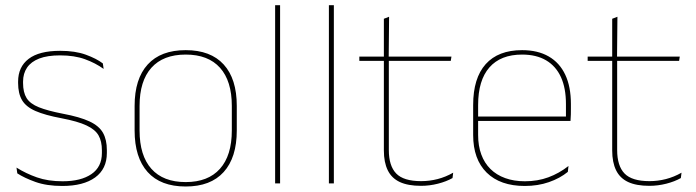

<svg xmlns="http://www.w3.org/2000/svg" viewBox="-20 -684 2596 716"><path d="M212.5 9.5Q154 9.5 112.2 -5.5Q70.5 -20.5 44.5 -37.5L41.5 -59Q76.5 -37 117.8 -22.5Q159 -8 213.5 -8Q282 -8 321 -34.8Q360 -61.5 360 -113.5V-123.5Q360 -157 347.5 -179Q335 -201 302.5 -216.2Q270 -231.5 209.5 -243Q148 -254.5 112.5 -270Q77 -285.5 62.2 -310.5Q47.5 -335.5 47.5 -374.5V-379.5Q47.5 -434.5 86.8 -464.5Q126 -494.5 204.5 -494.5Q260.5 -494.5 300.2 -480Q340 -465.5 363.5 -447.5L366.5 -427Q336 -449 296.8 -463.2Q257.5 -477.5 204 -477.5Q157 -477.5 126.5 -465.8Q96 -454 81 -432Q66 -410 66 -379.5V-374.5Q66 -339.5 79.2 -318.2Q92.5 -297 125 -284Q157.5 -271 214 -260Q278 -248 313.8 -231.2Q349.5 -214.5 364 -188.8Q378.5 -163 378.5 -124.5V-113.5Q378.5 -54 334.8 -22.2Q291 9.5 212.5 9.5Z M672.5 11.5Q579 11.5 530.5 -42.5Q482 -96.5 482 -197.5V-289Q482 -390 530.8 -443.5Q579.5 -497 672.5 -497Q765.5 -497 814.2 -443.5Q863 -390 863 -289V-197.5Q863 -96.5 814.2 -42.5Q765.5 11.5 672.5 11.5ZM672.5 -5Q756 -5 800.2 -54.5Q844.5 -104 844.5 -197.5V-289Q844.5 -382 800.5 -431.2Q756.5 -480.5 672.5 -480.5Q588.5 -480.5 544.5 -431.2Q500.5 -382 500.5 -289V-197.5Q500.5 -104 544.5 -54.5Q588.5 -5 672.5 -5Z M1006 0V-664.5H1024.5V0Z M1206.5 0V-664.5H1225V0Z M1550 9Q1501.5 9 1471 -5.2Q1440.5 -19.5 1426 -49Q1411.5 -78.5 1411.5 -123V-462.5H1430V-124.5Q1430 -65.5 1457.5 -37Q1485 -8.5 1550.5 -8.5Q1581.5 -8.5 1611.8 -16.2Q1642 -24 1670 -40L1667.5 -20Q1644.5 -7 1613.2 1Q1582 9 1550 9ZM1320 -457V-473H1663.5L1661 -457ZM1411.5 -468V-614L1431 -621.5L1429.5 -468Z M1937 9.5Q1845.5 9.5 1795 -40.2Q1744.5 -90 1744.5 -180.5V-292.5Q1744.5 -392.5 1791.2 -444.8Q1838 -497 1927 -497Q1985.5 -497 2026.2 -473.5Q2067 -450 2088 -405.2Q2109 -360.5 2109 -296.5V-279.5Q2109 -268.5 2108.8 -257.5Q2108.5 -246.5 2107.5 -233H2090.5Q2090.5 -250.5 2090.5 -266.5Q2090.5 -282.5 2090.5 -296Q2090.5 -355.5 2071.8 -396.5Q2053 -437.5 2016.5 -459Q1980 -480.5 1927 -480.5Q1847 -480.5 1805 -432.5Q1763 -384.5 1763 -292.5V-243.5V-239.5V-181Q1763 -140 1774.8 -108Q1786.5 -76 1809 -53.8Q1831.5 -31.5 1864 -19.8Q1896.5 -8 1937.5 -8Q1985 -8 2025 -22.8Q2065 -37.5 2100 -65L2097.5 -43Q2068 -19 2027 -4.8Q1986 9.5 1937 9.5ZM1753 -233V-249.5H2101V-233Z M2401.5 9Q2353 9 2322.5 -5.2Q2292 -19.5 2277.5 -49Q2263 -78.5 2263 -123V-462.5H2281.5V-124.5Q2281.5 -65.5 2309 -37Q2336.5 -8.5 2402 -8.5Q2433 -8.5 2463.2 -16.2Q2493.5 -24 2521.5 -40L2519 -20Q2496 -7 2464.8 1Q2433.5 9 2401.5 9ZM2171.5 -457V-473H2515L2512.5 -457ZM2263 -468V-614L2282.5 -621.5L2281 -468Z"/></svg>

Font: Anek Gujarati Medium Thin
Style: Regular
Weight: 250
Version: Version 1.003